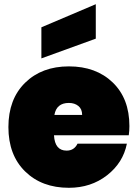

<svg xmlns="http://www.w3.org/2000/svg" viewBox="-20 -887 656 914"><path d="M308 -397Q249 -397 239 -340H371Q371 -368 353 -382.5Q335 -397 308 -397ZM584 -203Q566 -112 489.5 -52.5Q413 7 308 7Q179 7 99.5 -71Q20 -149 20 -282Q20 -415 99.5 -493Q179 -571 308 -571Q437 -571 516.5 -494.5Q596 -418 596 -287Q596 -264 593 -243H237Q241 -170 297 -170Q333 -170 349 -203ZM177 -757 436 -867V-703L177 -609Z"/></svg>

Font: Poppins Black
Style: Regular
Weight: 900
Designer: Ninad Kale (Devanagari), Jonny Pinhorn (Latin)
Foundry: Indian Type Foundry
Version: Version 3.200;PS 1.000;hotconv 16.6.54;makeotf.lib2.5.65590